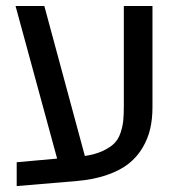

<svg xmlns="http://www.w3.org/2000/svg" viewBox="-20 -608 588 645"><path d="M492.2 -587.9V-247.1Q492.2 -208.5 484.6 -175.5Q477.1 -142.6 459 -111.8Q440.9 -81.1 412.4 -58.3Q383.8 -35.6 339.6 -20.3Q295.4 -4.9 238.8 0L36.1 17.1V-63L171.9 -75.2L32.2 -587.9H128.9L265.1 -84Q300.3 -89.4 325 -100.8Q349.6 -112.3 363.5 -126Q377.4 -139.6 384.8 -161.4Q392.1 -183.1 394 -202.4Q396 -221.7 396 -251V-587.9Z"/></svg>

Font: LT Superior Med
Style: Regular
Weight: 500
Designer: Daniel Lyons
Foundry: LyonsType
Version: Version 1.000